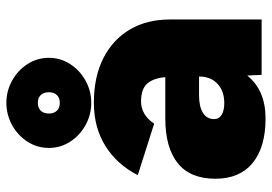

<svg xmlns="http://www.w3.org/2000/svg" viewBox="-142 -676 831 586"><g transform="rotate(-90 273.0 -383.5)"><path d="M335 -44Q290 12 204 12Q116 12 68 -27.5Q20 -67 20 -141Q20 -218 67.5 -256Q115 -294 204 -294H330Q327 -330 310.5 -349Q294 -368 256 -368Q215 -368 188 -328L31 -378Q63 -441 119.5 -476.5Q176 -512 252 -512Q331 -512 388 -483Q445 -454 475.5 -402Q506 -350 506 -281V0H337ZM251 -114Q288 -114 310 -135Q332 -156 332 -191H275Q240 -191 221 -179Q202 -167 202 -145Q202 -130 215 -122Q228 -114 251 -114ZM114 -649Q114 -685 133 -714.5Q152 -744 183.5 -761.5Q215 -779 252 -779Q288 -779 319.5 -761.5Q351 -744 370 -714.5Q389 -685 389 -649Q389 -614 370 -584.5Q351 -555 319.5 -537.5Q288 -520 252 -520Q215 -520 183.5 -537.5Q152 -555 133 -584.5Q114 -614 114 -649ZM252 -616Q267 -616 275.5 -625Q284 -634 284 -649Q284 -665 275.5 -674Q267 -683 252 -683Q236 -683 227.5 -674Q219 -665 219 -649Q219 -634 227.5 -625Q236 -616 252 -616Z"/></g></svg>

Font: Oak Sans Black
Style: Regular
Weight: 900
Designer: Erik Kennedy, Walven
Foundry: Erik Kennedy, Walven
Version: Version 1.000